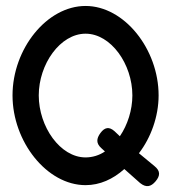

<svg xmlns="http://www.w3.org/2000/svg" viewBox="-20 -610 582 644"><path d="M22 -290C22 -135 137 11 267 11C315 11 359 -9 397 -43L450 4C470 20 486 17 502 -2C518 -21 518 -37 498 -53L446 -96C486 -148 512 -219 512 -290C512 -445 397 -590 267 -590C137 -590 22 -446 22 -290ZM110 -290C110 -395 182 -497 267 -497C352 -497 424 -395 424 -290C424 -241 408 -191 382 -153L364 -170C346 -186 331 -183 317 -164C303 -145 302 -129 320 -113L332 -102C313 -89 290 -82 267 -82C182 -82 110 -185 110 -290Z"/></svg>

Font: Charger Pro
Style: BdNar
Weight: 700
Designer: Jasper
Foundry: Cannot Into Space Fonts
Version: Version 1.09